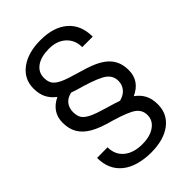

<svg xmlns="http://www.w3.org/2000/svg" viewBox="-279 -825 1170 1170"><g transform="rotate(-45 306.5 -240.0)"><path d="M559.1 -210.4C559.1 -239.4 554.4 -264.4 544.9 -285.4C535.5 -306.4 521.6 -324.8 503.2 -340.6C484.8 -356.4 461.8 -370.1 434.3 -381.8C406.8 -393.6 369.7 -405.9 323 -418.9C276.3 -432 241.9 -443.8 220 -454.3C198 -464.9 182.5 -476.7 173.3 -489.7C164.2 -502.8 159.7 -520.5 159.7 -543C159.7 -574.9 172.8 -600.2 199 -618.9C225.2 -637.6 261.4 -647 307.6 -647C352.9 -647 389.2 -634.4 416.5 -609.1C443.8 -583.9 457.5 -550.9 457.5 -510.3H547.9C547.9 -577 526.7 -628.7 484.4 -665.5C442.1 -702.3 383.1 -720.7 307.6 -720.7C235.4 -720.7 177.5 -704.4 134 -671.9C90.6 -639.3 68.8 -596 68.8 -542C68.8 -509.4 74.6 -482.1 86.2 -460C97.7 -437.8 114.3 -418.8 135.7 -402.8C76.5 -374.2 46.9 -329.6 46.9 -269C46.9 -232.9 54.4 -202.2 69.6 -177C84.7 -151.8 107.9 -130.1 139.2 -112.1C170.4 -94 215.7 -77.1 274.9 -61.5C342.9 -41.3 388.5 -22.7 411.6 -5.6C434.7 11.5 446.3 34.5 446.3 63.5C446.3 94.7 432.8 119.9 405.8 138.9C378.7 158 343.1 167.5 298.8 167.5C248 167.5 208 155.2 178.7 130.6C149.4 106 134.8 72.6 134.8 30.3L43.9 31.2C43.9 98 66.6 149.7 111.8 186.5C134.6 205.1 162.4 218.9 195.1 228C227.8 237.1 262.4 241.7 298.8 241.7C373 241.7 431.3 225.5 473.6 193.1C516 160.7 537.1 117.2 537.1 62.5C537.1 29.9 531.2 2.6 519.5 -19.5C507.8 -41.7 490.7 -60.7 468.3 -76.7C528.8 -104.3 559.1 -148.9 559.1 -210.4ZM293.9 -337.4C364.9 -315.9 411.7 -296.3 434.3 -278.6C456.9 -260.8 468.3 -237.6 468.3 -209C468.3 -186.5 461.4 -167.1 447.8 -150.6C434.1 -134.2 414.6 -122.7 389.2 -116.2C374.8 -121.7 344.6 -131.2 298.3 -144.5C252.1 -157.9 218.2 -169.9 196.5 -180.7C174.9 -191.4 159.7 -203.3 150.9 -216.3C142.1 -229.3 137.7 -247.2 137.7 -270C137.7 -292.5 143.8 -311.9 156 -328.4C168.2 -344.8 187.3 -356.1 213.4 -362.3C237.8 -353.5 264.6 -345.2 293.9 -337.4Z"/></g></svg>

Font: Roboto1
Style: rg
Weight: 400
Designer: Google
Version: Version 2.137; 2017